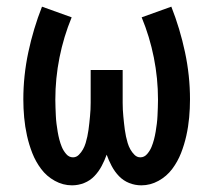

<svg xmlns="http://www.w3.org/2000/svg" viewBox="-20 -548 640 576"><path d="M404 8Q385 8 367.5 1Q350 -6 337 -19.5Q324 -33 315 -50Q306 -67 300 -84Q294 -67 285 -50Q276 -33 263 -19.5Q250 -6 232.5 1Q215 8 196 8Q169 8 144.5 -5.5Q120 -19 103.5 -41Q87 -63 77 -88.5Q67 -114 61 -141Q55 -168 52.5 -195.5Q50 -223 50 -250Q50 -321 65 -391.5Q80 -462 106 -528L195 -496Q171 -438 158.5 -375.5Q146 -313 146 -249Q146 -237 146.5 -225Q147 -213 147.5 -201Q148 -189 149.5 -177Q151 -165 153 -153Q155 -141 158 -129.5Q161 -118 165.5 -107Q170 -96 178.5 -86Q187 -76 199 -76Q209 -76 216.5 -83.5Q224 -91 229 -100Q234 -109 237 -119Q240 -129 242 -138.5Q244 -148 245.5 -158.5Q247 -169 248 -179Q249 -189 250 -199Q251 -209 251.5 -219Q252 -229 252 -239.5Q252 -250 252 -260V-338H348V-260Q348 -250 348 -239.5Q348 -229 348.5 -219Q349 -209 350 -199Q351 -189 352 -179Q353 -169 354.5 -158.5Q356 -148 358 -138.5Q360 -129 363 -119Q366 -109 371 -100Q376 -91 383.5 -83.5Q391 -76 401 -76Q413 -76 421.5 -86Q430 -96 434.5 -107Q439 -118 442 -129.5Q445 -141 447 -153Q449 -165 450.5 -177Q452 -189 452.5 -201Q453 -213 453.5 -225Q454 -237 454 -249Q454 -313 441.5 -375.5Q429 -438 405 -496L494 -528Q520 -462 535 -391.5Q550 -321 550 -250Q550 -223 547.5 -195.5Q545 -168 539 -141Q533 -114 523 -88.5Q513 -63 496.5 -41Q480 -19 455.5 -5.5Q431 8 404 8Z"/></svg>

Font: Iosevka Fixed Medium Extended
Style: Regular
Weight: 500
Width: 7
Monospace: yes
Designer: Belleve Invis
Foundry: Belleve Invis
Version: Version 24.1.1; ttfautohint (v1.8.4)